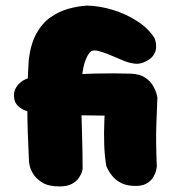

<svg xmlns="http://www.w3.org/2000/svg" viewBox="-20 -667 614 688"><path d="M193 1Q154 1 132 -12.5Q110 -26 99.5 -43Q89 -60 86.5 -73Q84 -86 84 -86Q81 -146 79.5 -192.5Q78 -239 78 -279.5Q78 -320 79 -362Q80 -404 83 -453Q90 -510 110.5 -547Q131 -584 161 -605Q191 -626 225 -635.5Q259 -645 292 -647Q337 -646 384.5 -631.5Q432 -617 472 -591Q512 -565 534 -530Q534 -530 537 -520.5Q540 -511 539.5 -497Q539 -483 529.5 -468.5Q520 -454 494 -443Q478 -437 462 -439Q446 -441 435 -445Q424 -449 424 -449Q416 -452 400.5 -459Q385 -466 367 -473Q349 -480 334 -484Q319 -488 311 -485Q300 -483 288 -455.5Q276 -428 273 -379Q271 -311 272 -260.5Q273 -210 274.5 -164Q276 -118 276 -61Q276 -61 273.5 -51.5Q271 -42 262.5 -29.5Q254 -17 237.5 -8Q221 1 193 1ZM31 -314Q28 -335 35 -348.5Q42 -362 52 -370.5Q62 -379 70.5 -382.5Q79 -386 79 -386Q138 -393 199.5 -397.5Q261 -402 324 -403.5Q387 -405 452 -403Q452 -403 465 -398.5Q478 -394 495 -384Q512 -374 524.5 -357Q537 -340 536 -315Q535 -292 524.5 -279Q514 -266 500.5 -260Q487 -254 476.5 -252.5Q466 -251 466 -251Q421 -252 368.5 -252.5Q316 -253 262.5 -254Q209 -255 161 -258Q113 -261 78 -268Q78 -268 67 -272.5Q56 -277 44.5 -287.5Q33 -298 31 -314ZM455 -1Q428 -3 410 -13.5Q392 -24 381 -38Q370 -52 365.5 -62Q361 -72 361 -72Q355 -106 353.5 -147Q352 -188 354 -236.5Q356 -285 361 -340Q361 -340 363.5 -350Q366 -360 374 -372.5Q382 -385 400 -394.5Q418 -404 448 -403Q481 -402 500 -389Q519 -376 528.5 -359.5Q538 -343 541 -330.5Q544 -318 544 -318Q542 -266 540.5 -228Q539 -190 539.5 -154Q540 -118 542 -70Q542 -70 540 -59Q538 -48 530 -33.5Q522 -19 504.5 -9Q487 1 455 -1Z"/></svg>

Font: Sour Gummy Black
Style: Regular
Weight: 900
Designer: Stefie Justprince
Foundry: Eifetstype
Version: Version 1.000